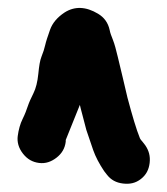

<svg xmlns="http://www.w3.org/2000/svg" viewBox="-20 -697 415 476"><path d="M178 -437C180 -427 186 -407 194 -375L211 -325C217 -308 226 -291 238 -273L245 -264C255 -251 268 -244 285 -242C302 -240 316 -243 329 -253C342 -263 349 -276 351 -293C353 -310 349 -324 340 -337L333 -346C330 -349 328 -352 327 -354C318 -376 308 -410 296 -455L284 -506C280 -522 276 -539 272 -556C268 -573 264 -588 260 -598C256 -608 253 -616 252 -622C248 -641 238 -654 223 -663C193 -681 165 -682 140 -666C122 -654 110 -640 104 -623C98 -606 94 -594 92 -585C90 -576 87 -567 83 -557C79 -547 77 -534 75 -514C73 -494 69 -478 63 -466C57 -454 52 -443 49 -434C46 -425 42 -414 36 -402C30 -390 26 -375 24 -360C22 -345 26 -330 37 -316C48 -302 61 -295 77 -293C93 -291 107 -296 120 -306C133 -316 141 -329 143 -346V-350Z"/></svg>

Font: AppleStorm
Style: Xbd
Weight: 800
Foundry: Cannot Into Space Fonts
Version: Version 1.01